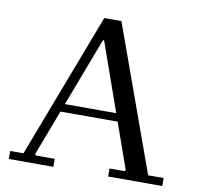

<svg xmlns="http://www.w3.org/2000/svg" viewBox="-76 -749 854 828"><g transform="rotate(10 351.0 -335.0)"><path d="M15 0V-35H73L315 -670H390L619 -35H687V0H450V-35H515L520 -40L331 -575H326L123 -40L128 -35H210V0ZM174 -240V-275H473V-240Z"/></g></svg>

Font: Brygada 1918
Style: Regular
Weight: 400
Designer: Mateusz Machalski | Borys Kosmynka | Przemek Hoffer
Foundry: NIEPODLEGLA 2018
Version: Version 3.006